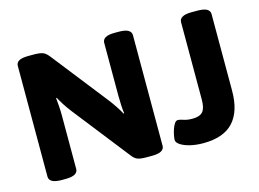

<svg xmlns="http://www.w3.org/2000/svg" viewBox="-95 -873 1417 1052"><g transform="rotate(-15 613.0 -347.0)"><path d="M137 2Q100 2 83 -8Q66 -18 66 -36V-664Q66 -683 83 -692.5Q100 -702 137 -702H167Q202 -702 219 -695Q236 -688 254 -664L498 -353Q516 -330 533 -304Q550 -278 558 -262L562 -263Q559 -281 557.5 -308.5Q556 -336 556 -362V-664Q556 -682 572.5 -692Q589 -702 627 -702H648Q685 -702 702 -692Q719 -682 719 -664V-36Q719 -18 702 -8Q685 2 648 2H617Q584 2 567 -4.5Q550 -11 534 -33L287 -348Q268 -372 251.5 -398Q235 -424 227 -440L223 -439Q225 -421 227 -393.5Q229 -366 229 -340V-36Q229 -18 212 -8Q195 2 158 2ZM939 8Q899 8 865.5 0Q832 -8 811.5 -21.5Q791 -35 791 -50Q791 -58 794 -74.5Q797 -91 803 -109Q809 -127 817.5 -139Q826 -151 836 -151Q847 -151 867 -144Q887 -137 916 -137Q958 -137 975 -157Q992 -177 992 -224V-664Q992 -682 1009 -692Q1026 -702 1063 -702H1094Q1132 -702 1148.5 -692Q1165 -682 1165 -664V-229Q1165 -112 1109.5 -52Q1054 8 939 8Z"/></g></svg>

Font: Asap Semi Expanded ExtraBold
Style: Regular
Weight: 800
Width: 6
Designer: Pablo Cosgaya
Foundry: Omnibus-Type
Version: Version 3.001; ttfautohint (v1.8.4.7-5d5b)